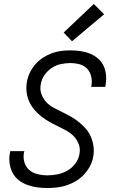

<svg xmlns="http://www.w3.org/2000/svg" viewBox="-20 -936 590 968"><path d="M219 12Q193 12 167 8.5Q141 5 117 -4Q93 -13 74 -28Q55 -43 43.5 -64.5Q32 -86 28.5 -112Q25 -138 30 -165L32 -174H103L101 -168Q96 -142 103 -118Q110 -94 127.5 -79Q145 -64 169.5 -58Q194 -52 220 -52Q244 -52 269.5 -57Q295 -62 318.5 -75Q342 -88 359 -110.5Q376 -133 380 -157Q386 -184 377.5 -207.5Q369 -231 352.5 -248.5Q336 -266 314 -278Q292 -290 270 -300.5Q248 -311 227 -323Q206 -335 187 -350Q168 -365 152.5 -383.5Q137 -402 127 -424.5Q117 -447 114 -472.5Q111 -498 116 -525Q120 -548 131 -570.5Q142 -593 158.5 -612Q175 -631 196.5 -645Q218 -659 241 -667.5Q264 -676 287.5 -679Q311 -682 334 -682Q360 -682 385 -678.5Q410 -675 432.5 -666Q455 -657 473.5 -641.5Q492 -626 502 -604.5Q512 -583 514.5 -558Q517 -533 512 -507L511 -498H440L441 -504Q445 -528 439.5 -551Q434 -574 419 -590Q404 -606 381 -612Q358 -618 334 -618Q311 -618 287 -613Q263 -608 241.5 -594Q220 -580 205 -558.5Q190 -537 186 -513Q180 -487 188.5 -463Q197 -439 213 -421.5Q229 -404 251 -392.5Q273 -381 295.5 -370Q318 -359 339 -347Q360 -335 378.5 -320Q397 -305 413 -286.5Q429 -268 438.5 -245.5Q448 -223 451.5 -197.5Q455 -172 450 -146Q446 -122 434 -99Q422 -76 404 -56.5Q386 -37 363.5 -23.5Q341 -10 317 -2Q293 6 268 9Q243 12 219 12ZM343 -728 301 -772 453 -916 505 -864Z"/></svg>

Font: Lode
Style: Italic
Weight: 400
Italic angle: -11°
Monospace: yes
Designer: Belleve Invis
Foundry: Belleve Invis
Version: Version 29.2.0; ttfautohint (v1.8.3)